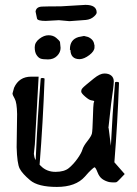

<svg xmlns="http://www.w3.org/2000/svg" viewBox="-20 -734 549 772"><path d="M224.1 -708.5C188.6 -708.5 163.6 -708.2 148.9 -707.5C133.3 -706.9 124.7 -700.2 123 -687.5C123 -687.2 125 -677.7 128.9 -659.2C130.5 -653 142.3 -649.9 164.1 -649.9L216.8 -652.8L259.3 -648.9L325.2 -653.8C338.5 -655.1 349.6 -659.8 358.4 -668C365.2 -674.2 368.7 -679.4 368.7 -683.6C368.7 -704.1 353.7 -714.4 323.7 -714.4ZM300.3 -496.1H300.8C312.8 -496.7 325.7 -502.3 339.4 -512.7C353 -523.1 359.9 -533.4 359.9 -543.5V-554.2H358.9C357.9 -567.9 349.6 -578.3 334 -585.4L317.9 -589.4L295.4 -585C272.6 -578.1 261.2 -562 261.2 -536.6V-533.2H263.2C263.8 -508.5 276.2 -496.1 300.3 -496.1ZM223.6 -541.5 221.2 -565.4C219.2 -569.7 214.1 -575.2 205.8 -582C197.5 -588.9 187.3 -592.3 175 -592.3C162.8 -592.3 150.6 -587.5 138.2 -577.9C125.8 -568.3 119.6 -557 119.6 -543.9C119.6 -530.9 122 -520.8 126.7 -513.4C131.4 -506.1 136.6 -501.2 142.3 -498.8C148 -496.3 158.3 -495.1 173.1 -495.1C187.9 -495.1 200 -499.8 209.5 -509.3C218.9 -518.7 223.6 -529.5 223.6 -541.5ZM416 -219.7 426.8 -316.4C433.9 -364.9 437.5 -394.7 437.5 -405.8V-406.2C437.5 -416.7 434.1 -424.6 427.2 -430.2C420.7 -435.7 411.5 -438.5 399.7 -438.5C387.8 -438.5 373.7 -431.8 357.4 -418.5C341.1 -405.1 331.5 -397.2 328.4 -394.8C325.3 -392.3 321.6 -389.2 317.4 -385.3C313.2 -381.3 310.3 -378.2 308.8 -375.7C307.4 -373.3 306.6 -370 306.6 -365.7C306.6 -361.5 311.8 -354.8 322.3 -345.7C332.7 -336.6 341 -331.5 347.2 -330.6C353.4 -329.6 357.3 -328.6 358.9 -327.6C358.9 -327.3 358.7 -326.7 358.4 -325.7C358.1 -324.7 357.4 -322.3 356.4 -318.4C355.5 -314.5 354.5 -295.1 353.5 -260.3C352.5 -225.4 351.2 -204.4 349.6 -197.3C348 -190.1 341.9 -179.9 331.3 -166.5C320.7 -153.2 314 -141.8 311.3 -132.3C308.5 -122.9 301.9 -110.8 291.5 -96.2C281.1 -81.5 269.7 -69 257.3 -58.6C245 -48.2 226.9 -43 203.1 -43C179.4 -43 159.7 -50.9 144 -66.9L139.2 -71.8C148.3 -185.4 154.9 -300.3 159.2 -416.5V-417C159.2 -418.9 156.7 -420.1 151.9 -420.4H149.9C146 -420.4 143.9 -419.4 143.6 -417.5C134.8 -309.1 128.1 -200 123.5 -90.3C120.9 -94.6 119.2 -98.5 118.4 -102.1C117.6 -105.6 116.9 -110 116.2 -115.2L117.2 -125.5L120.1 -153.3L135.3 -425.8H105.5C72.9 -425.8 50 -411 36.6 -381.3L30.3 -358.4C30.3 -354.2 33.2 -347.1 39.1 -337.2C44.9 -327.2 48.2 -306.6 48.8 -275.4L46.9 -142.1C48.2 -98.1 52.2 -69.5 59.1 -56.2C65.9 -42.8 79.9 -27.2 101.1 -9.3C122.2 8.6 158.1 17.6 208.7 17.6C259.4 17.6 296.9 3.7 321.3 -23.9C330.7 -35 339 -43.9 346.2 -50.5C353.4 -57.2 357.9 -60.9 359.9 -61.5C363.1 -60.9 367.1 -54.4 371.8 -42C376.5 -29.6 382.7 -20.6 390.4 -14.9C398 -9.2 407.4 -4.9 418.5 -2C425 -1 431.3 -0.5 437.5 -0.5C440.8 -0.5 443.8 -0.7 446.8 -1C450.4 -2.3 455.6 -6.7 462.4 -14.2L481.4 -34.2L439.9 -81.5C448.4 -187 454.6 -293.5 458.5 -400.9C458.5 -403.2 455.9 -404.5 450.7 -404.8H448.7C444.8 -404.8 442.7 -403.8 442.4 -401.9C435.5 -317.5 430 -232.9 425.8 -147.9L417 -217.8Z"/></svg>

Font: Drukaatie burti
Style: Regular
Weight: 400
Version: Version 0.14.4